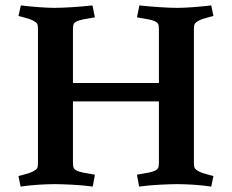

<svg xmlns="http://www.w3.org/2000/svg" viewBox="-20 -679 855 708"><path d="M566 -373V-570Q566 -584 563.5 -590Q561 -596 550 -601Q541 -605 525.3 -608Q509.7 -611 497.3 -613Q485 -615 485 -615L494 -659Q531 -655 570.5 -652.5Q610 -650 633.5 -650Q657 -650 691 -652.5Q725 -655 759 -659L767 -620Q767 -620 757 -617.5Q747 -615 733.5 -611Q720 -607 711 -602.1Q701 -596 698 -590.5Q695 -585 695 -572.5V-77.5Q695 -65 698 -59.5Q701 -54 711 -47.9Q720 -43 733.5 -39Q747 -35 757 -32.5Q767 -30 767 -30L759 9Q725 4 691 2Q657 0 633.5 0Q610 0 570.5 2Q531 4 493 9L485 -35Q485 -35 497.4 -37Q509.9 -39 525.6 -42Q541.4 -45 550 -49Q561 -54 563.5 -60.5Q566 -67 566 -80V-305H249V-80Q249 -67 251.5 -60.5Q254 -54 264.6 -49Q274.2 -45 289.6 -42Q305 -39 317.5 -37Q330 -35 330 -35L322 9Q285 4 245 2Q205 0 181 0Q159 0 124.5 2Q90 4 56 9L48 -30Q48 -30 58.5 -32.5Q69 -35 82 -39Q95 -43 104 -47.9Q115 -54 117.5 -59.5Q120 -65 120 -77.5V-572.5Q120 -585 117.5 -590.5Q115 -596 104 -602.1Q95 -607 82 -611Q69 -615 58.5 -617.5Q48 -620 48 -620L57 -659Q90 -655 124.5 -652.5Q159 -650 181 -650Q205 -650 244.5 -652.5Q284 -655 321 -659L330 -615Q330 -615 317.5 -613Q305 -611 289.6 -608Q274.2 -605 264.6 -601Q254 -596 251.5 -590Q249 -584 249 -572V-373Z"/></svg>

Font: Buenard
Style: Regular
Weight: 400
Version: Version 2.000